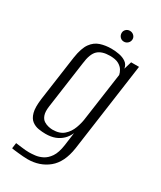

<svg xmlns="http://www.w3.org/2000/svg" viewBox="-186 -680 725 863"><g transform="rotate(30 176.5 -248.0)"><path d="M112 117Q101 117 87.5 116Q74 115 61 113.5Q48 112 39 111Q30 110 27 109L31 80Q42 81 63 84Q84 87 102 87Q114 87 132.5 85Q151 83 170 73.5Q189 64 204 42Q219 20 225 -22L234 -89Q225 -68 209.5 -53Q194 -38 173 -30Q152 -22 124 -22Q107 -22 88 -25Q69 -28 53.5 -39.5Q38 -51 31 -76.5Q24 -102 30 -148L63 -383Q71 -435 89 -460Q107 -485 133.5 -493.5Q160 -502 190 -502Q211 -502 231.5 -498Q252 -494 267 -483.5Q282 -473 285 -453L297 -493H338L274 -34Q268 6 254 34.5Q240 63 218 81Q196 99 169 108Q142 117 112 117ZM142 -54Q179 -54 200 -72.5Q221 -91 231.5 -119.5Q242 -148 245 -176L279 -417Q277 -428 269.5 -440.5Q262 -453 246 -462Q230 -471 200 -471Q159 -471 138 -451.5Q117 -432 111 -380L77 -137Q73 -108 79 -91Q85 -74 97 -66.5Q109 -59 121.5 -56.5Q134 -54 142 -54ZM222 -557Q210 -557 202 -565.5Q194 -574 194 -586Q194 -597 202 -605Q210 -613 222 -613Q234 -613 242.5 -605Q251 -597 251 -586Q251 -574 242.5 -565.5Q234 -557 222 -557Z"/></g></svg>

Font: Alumni Sans Light
Style: Italic
Weight: 300
Italic angle: -8°
Version: Version 1.016